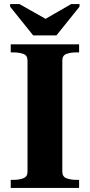

<svg xmlns="http://www.w3.org/2000/svg" viewBox="-20 -929 444 949"><path d="M144 -754H259L373 -896V-909H332L169 -815H242L76 -909H30V-896ZM116 -80V-630Q116 -655 95.5 -662.5Q75 -670 47 -670H33V-710H371V-670H357Q329 -670 308.5 -662.5Q288 -655 288 -630V-80Q288 -56 308.5 -48Q329 -40 357 -40H371V0H33V-40H47Q75 -40 95.5 -48Q116 -56 116 -80Z"/></svg>

Font: Roboto Serif 120pt Expanded SemiBold
Style: Regular
Weight: 600
Width: 7
Designer: Greg Gazdowicz
Foundry: Commercial Type
Version: Version 1.008